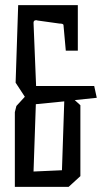

<svg xmlns="http://www.w3.org/2000/svg" viewBox="-20 -730 399 750"><path d="M77 -352 41 -407 51 -710H284V-532H237L228 -632Q228 -638 212 -638L126 -650Q125 -651 121 -651Q111 -651 111 -641L121 -394H348L358 -348L272 -339L294 -319V-42L248 0H38V-292L44 -316ZM222 -65 231 -334 120 -323 111 -60Z"/></svg>

Font: Bahiana
Style: Regular
Weight: 400
Designer: Pablo Cosgaya & Dani Raskovsky
Foundry: Pablo Cosgaya & Dani Raskovsky
Version: Version 1.005